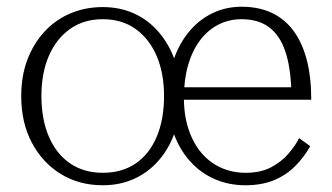

<svg xmlns="http://www.w3.org/2000/svg" viewBox="-20 -540 985 570"><path d="M526 -250Q526 -197 540 -155.5Q554 -114 578.5 -85.5Q603 -57 636.5 -42Q670 -27 709 -27Q754 -27 785 -43.5Q816 -60 836.5 -84Q857 -108 868 -130L901 -106Q883 -74 857 -47.5Q831 -21 794.5 -5.5Q758 10 708 10Q660 10 618 -8Q576 -26 544.5 -61Q513 -96 495.5 -144.5Q478 -193 478 -252Q478 -311 494.5 -360Q511 -409 540.5 -445Q570 -481 610 -500.5Q650 -520 697 -520Q748 -520 786.5 -502Q825 -484 851 -449Q877 -414 890.5 -363Q904 -312 904 -244H499L498 -281H865L845 -268Q843 -340 827 -387.5Q811 -435 779 -459Q747 -483 697 -483Q660 -483 628.5 -467Q597 -451 574 -420.5Q551 -390 538.5 -347Q526 -304 526 -250ZM516 -255Q516 -196 499 -147.5Q482 -99 451 -63.5Q420 -28 378 -9Q336 10 285 10Q215 10 160.5 -23.5Q106 -57 74.5 -116.5Q43 -176 43 -255Q43 -314 61 -362Q79 -410 111.5 -445.5Q144 -481 188.5 -500Q233 -519 285 -519Q336 -519 378 -500Q420 -481 451 -445Q482 -409 499 -361Q516 -313 516 -255ZM103 -255Q103 -186 125 -134.5Q147 -83 188 -55Q229 -27 285 -27Q342 -27 382.5 -54.5Q423 -82 445 -133.5Q467 -185 467 -255Q467 -323 445 -374Q423 -425 382.5 -454Q342 -483 285 -483Q229 -483 188 -454Q147 -425 125 -374Q103 -323 103 -255Z"/></svg>

Font: Roboto Serif 36pt ExtraLight
Style: Regular
Weight: 250
Designer: Greg Gazdowicz
Foundry: Commercial Type
Version: Version 1.008